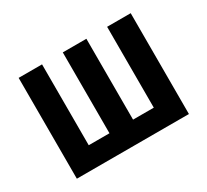

<svg xmlns="http://www.w3.org/2000/svg" viewBox="-112 -702 943 874"><g transform="rotate(-30 360.0 -265.0)"><path d="M66 0H655V-530H531V-105H422V-530H298V-105H189V-530H66Z"/></g></svg>

Font: Iosevka Sparkle
Style: Bold
Weight: 700
Designer: Belleve Invis
Foundry: Belleve Invis
Version: Version 4.5.0; ttfautohint (v1.8.3)